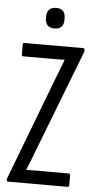

<svg xmlns="http://www.w3.org/2000/svg" viewBox="-57 -867 447 901"><g transform="rotate(5 166.0 -416.0)"><path d="M16 0Q10 0 10 -7V-10Q10 -15 13 -21L191 -488Q201 -514 211 -539.5Q221 -565 231 -591V-593Q212 -592 193.5 -592Q175 -592 156 -592H36Q29 -592 29 -601V-646Q29 -655 36 -655H313Q320 -655 320 -648V-646Q320 -643 319.5 -640Q319 -637 318 -634L131 -150Q123 -128 114.5 -107Q106 -86 97 -64V-62Q120 -63 136 -63Q152 -63 171 -63H297Q304 -63 304 -54V-9Q304 0 297 0ZM171 -735Q149 -735 138 -746.5Q127 -758 127 -779V-787Q127 -809 138 -820.5Q149 -832 171 -832Q193 -832 203.5 -820.5Q214 -809 214 -787V-779Q214 -758 203.5 -746.5Q193 -735 171 -735Z"/></g></svg>

Font: Sofia Sans Extra Condensed
Style: Regular
Weight: 400
Designer: Botio Nikoltchev, Ani Petrova
Foundry: lettersoup
Version: Version 4.101